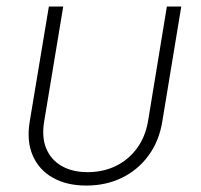

<svg xmlns="http://www.w3.org/2000/svg" viewBox="-20 -559 614 587"><path d="M243.7 8.3Q184.1 8.3 141.6 -15.6Q99.1 -39.6 80.1 -83.5Q61 -127.4 70.8 -187L129.4 -539.1H173.3L115.2 -188.5Q106.9 -140.1 121.3 -105.2Q135.7 -70.3 168.5 -51.5Q201.2 -32.7 248 -32.7Q295.4 -32.7 334 -51.5Q372.6 -70.3 398.4 -105.2Q424.3 -140.1 432.6 -188.5L490.2 -539.1H534.2L476.1 -187Q466.3 -127.4 434.1 -83.5Q401.9 -39.6 353 -15.6Q304.2 8.3 243.7 8.3Z"/></svg>

Font: Inter 18pt ExtraLight
Style: Italic
Weight: 250
Italic angle: -9.3988°
Designer: Rasmus Andersson
Foundry: rsms
Version: Version 4.001;git-66647c0bb